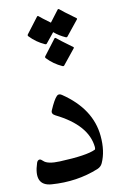

<svg xmlns="http://www.w3.org/2000/svg" viewBox="-55 -810 560 856"><g transform="rotate(-5 225.5 -382.0)"><path d="M170.4 -321.8Q186.5 -370.6 199.2 -385.3Q207.5 -395 221.7 -387.2Q355 -313.5 377.4 -190.4Q390.1 -121.1 371.6 -68.4Q366.2 -52.7 350.6 -44.4Q255.4 4.4 140.6 5.9Q61 6.8 85 -95.7Q87.9 -107.4 97.2 -108.9Q103 -109.4 112.3 -101.6Q131.3 -85.4 187 -92.8Q308.1 -108.4 345.7 -130.9Q349.1 -132.8 347.7 -142.6Q329.1 -242.7 185.1 -298.8Q165.5 -306.6 170.4 -321.8ZM243.2 -517.1Q240.7 -513.2 234.9 -515.1Q195.3 -528.8 164.1 -556.6Q159.7 -560.5 162.6 -565.4L210.4 -641.1Q213.4 -645.5 220.5 -639.6Q227.5 -633.8 290.5 -595.7Q294.4 -593.3 292 -589.8ZM174.3 -621.1Q171.9 -617.2 166 -619.1Q126.5 -632.8 95.2 -660.6Q90.8 -664.6 93.8 -669.4L141.6 -745.1Q144.5 -749.5 151.4 -743.7Q157.2 -738.8 200.7 -712.4L235.8 -768.1Q238.8 -772.5 245.8 -766.6Q252.9 -760.7 315.9 -722.7Q319.8 -720.2 317.4 -716.8L268.6 -644Q266.1 -640.1 260.3 -642.1Q231.4 -651.9 207 -669.4Z"/></g></svg>

Font: Amiri
Style: Regular
Weight: 400
Designer: Khaled Hosny
Version: Version 000.108